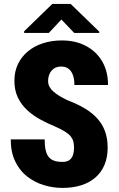

<svg xmlns="http://www.w3.org/2000/svg" viewBox="-20 -921 591 951"><path d="M346.7 -189Q346.7 -205.6 343.5 -219Q340.3 -232.4 331.3 -244.1Q322.3 -255.9 304.2 -267.8Q286.1 -279.8 255.9 -293Q217.8 -308.6 181.2 -328.4Q144.5 -348.1 115.5 -374.8Q86.4 -401.4 68.8 -437.3Q51.3 -473.1 51.3 -521Q51.3 -566.9 69.1 -603.8Q86.9 -640.6 118.4 -666.7Q149.9 -692.9 192.9 -706.8Q235.8 -720.7 286.6 -720.7Q354 -720.7 405.5 -693.6Q457 -666.5 486.1 -616.9Q515.1 -567.4 515.1 -500H348.6Q348.6 -526.9 341.8 -547.4Q335 -567.9 320.6 -579.6Q306.2 -591.3 282.7 -591.3Q261.7 -591.3 247.3 -581.5Q232.9 -571.8 225.6 -555.4Q218.3 -539.1 218.3 -519.5Q218.3 -503.4 225.6 -490.5Q232.9 -477.5 245.8 -466.3Q258.8 -455.1 276.1 -444.8Q293.5 -434.6 313.5 -424.8Q361.8 -406.7 399.2 -384.5Q436.5 -362.3 461.9 -334.2Q487.3 -306.2 500.2 -270.5Q513.2 -234.9 513.2 -189.9Q513.2 -142.1 497.8 -105Q482.4 -67.9 453.1 -42.2Q423.8 -16.6 382.6 -3.4Q341.3 9.8 289.6 9.8Q242.2 9.8 196.5 -4.2Q150.9 -18.1 114 -47.1Q77.1 -76.2 55.2 -121.8Q33.2 -167.5 33.2 -230.5H201.2Q201.2 -199.2 206.1 -177.7Q210.9 -156.2 221.4 -143.3Q231.9 -130.4 248.5 -124.8Q265.1 -119.1 289.6 -119.1Q312 -119.1 324.5 -128.7Q336.9 -138.2 341.8 -154.1Q346.7 -169.9 346.7 -189ZM330.1 -901.4 471.7 -764.2V-757.8H347.7L284.2 -824.2L221.7 -757.8H99.6V-766.1L238.8 -901.4Z"/></svg>

Font: Roboto Condensed Black
Style: Regular
Weight: 900
Designer: Christian Robertson
Foundry: Google
Version: Version 3.008; 2023